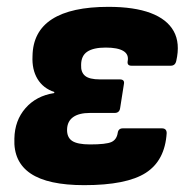

<svg xmlns="http://www.w3.org/2000/svg" viewBox="-20 -529 544 561"><path d="M226 12Q120 12 69.5 -22Q19 -56 22 -124Q23 -177 54.5 -213Q86 -249 138 -257L139 -260Q106 -271 89.5 -298.5Q73 -326 75 -365Q76 -437 132 -473Q188 -509 297 -509Q372 -509 420 -491Q468 -473 487.5 -438Q507 -403 495 -351Q492 -337 479 -337H364Q351 -337 353 -350Q357 -370 340.5 -380Q324 -390 289 -390Q253 -390 235 -378Q217 -366 217 -339Q216 -318 228.5 -307.5Q241 -297 272 -297H330Q345 -297 342 -283L331 -213Q329 -199 315 -199H243Q211 -199 194 -187Q177 -175 176 -152Q175 -128 190.5 -117.5Q206 -107 243 -107Q290 -107 305.5 -114Q321 -121 324 -141Q326 -154 339 -154H453Q467 -154 467 -140Q462 -60 406 -24Q350 12 226 12Z"/></svg>

Font: Sofia Sans Black
Style: Italic
Weight: 900
Italic angle: -9°
Version: Version 4.100-B